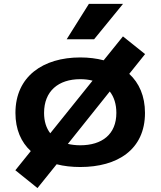

<svg xmlns="http://www.w3.org/2000/svg" viewBox="-20 -838 818 976"><path d="M717 -264C717 -349.5 687.5 -416 637 -462.5L717.5 -563L605 -653L507 -531.5C470.5 -541 430.5 -546 388 -546C200 -546 58.5 -450.5 58.5 -264C58.5 -179.5 87.5 -115 136.5 -70L58 27.5L170.5 118L268 -3C304.5 6.5 345 11 388 11C576 11 717 -76.5 717 -264ZM204 -264C204 -375 277 -435.5 388 -435.5C410.5 -435.5 431.5 -433 450.5 -428L235.5 -160.5C215 -187 204 -221.5 204 -264ZM319 -638.5 432 -818.5H605.5L458.5 -638.5ZM325 -106.5 538 -373C559.5 -345.5 571.5 -309 571.5 -264C571.5 -155 498.5 -99.5 388 -99.5C365.5 -99.5 344.5 -102 325 -106.5Z"/></svg>

Font: Monaspace Neon Wide
Style: Bold
Weight: 700
Width: 7
Designer: Riley Cran & the Lettermatic Team
Foundry: Lettermatic
Version: Version 1.000 (Monaspace Neon)